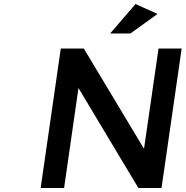

<svg xmlns="http://www.w3.org/2000/svg" viewBox="-20 -944 932 964"><path d="M184.1 0 285.2 -700.2H400.9L703.1 -196.8L775.9 -700.2H892.1L791 0H674.8L374 -502L301.8 0ZM533.2 -775.9 660.2 -923.8 771 -874 634.8 -775.9Z"/></svg>

Font: Trueno
Style: Italic
Weight: 400
Designer: Julieta Ulanovsky
Foundry: Julieta Ulanovsky
Version: Version 3.001b | FøM Fix